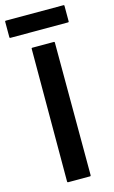

<svg xmlns="http://www.w3.org/2000/svg" viewBox="-183 -911 568 960"><g transform="rotate(-15 101.5 -430.5)"><path d="M45 0Q40 0 40 -5L41 -692Q41 -696 45 -696H157Q161 -696 161 -692L162 -5Q162 0 158 0ZM-48 -772Q-52 -772 -52 -776V-857Q-52 -861 -48 -861H251Q255 -861 255 -857V-776Q255 -772 251 -772Z"/></g></svg>

Font: Staatliches
Style: Regular
Weight: 400
Designer: Brian LaRossa & Erica Carras
Foundry: Type Brut Foundry
Version: Version 1.000; ttfautohint (v1.8.2) -l 8 -r 50 -G 200 -x 14 